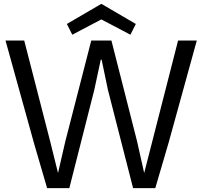

<svg xmlns="http://www.w3.org/2000/svg" viewBox="-20 -967 1040 987"><path d="M222.2 0 157.2 -222.2 8.3 -758.8H104.5L237.8 -240.7L278.3 -77.6L315.9 -240.7L449.2 -758.8H552.7L684.6 -240.7L721.2 -77.6L895.5 -758.8H991.7L847.2 -234.9L778.3 0H664.1L534.7 -505.4L502.4 -660.2H498L464.8 -505.4L336.4 0ZM351.6 -788.6 323.7 -843.8 501 -947.3 678.2 -843.8 650.4 -788.6 501 -867.2Z"/></svg>

Font: Duru Sans
Style: Regular
Weight: 400
Designer: Onur Yazõcõgil
Foundry: Onur Yazõcõgil
Version: Version 1.001